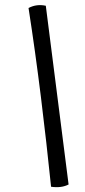

<svg xmlns="http://www.w3.org/2000/svg" viewBox="-20 -737 339 767"><path d="M94 -705Q126 -722 163 -714L254 0Q225 15 184 9Q166 -167 143.5 -349Q121 -531 94 -705Z"/></svg>

Font: Vollkorn
Style: Bold Italic
Weight: 700
Italic angle: -11°
Designer: Friedrich Althausen
Foundry: Friedrich Althausen
Version: Version 5.000; ttfautohint (v1.8.3)